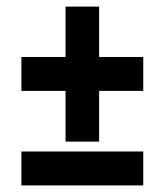

<svg xmlns="http://www.w3.org/2000/svg" viewBox="-20 -553 500 583"><path d="M45 10V-93H415V10ZM179 -123V-277H45V-380H179V-533H281V-380H415V-277H281V-123Z"/></svg>

Font: Teachers
Style: Regular
Weight: 400
Designer: Alfredo Marco Pradil, Chank Diesel
Version: Version 1.001